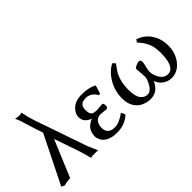

<svg xmlns="http://www.w3.org/2000/svg" viewBox="-54 -1357 1929 1929"><g transform="rotate(-45 910.5 -392.5)"><path d="M19.5 4.9 274.4 -507.8 247.1 -588.9Q235.4 -624 219.7 -677.2Q204.1 -730.5 201.2 -738.3L188.5 -773.4L173.8 -805.7Q206.1 -797.9 222.7 -797.9Q239.3 -797.9 262.7 -803.7Q280.3 -714.8 299.8 -659.2L493.2 -98.6Q518.6 -37.1 538.1 3.9L531.2 8.8Q529.3 6.8 497.1 6.8H467.8Q446.3 7.8 435.5 10.7L422.9 -37.1Q409.2 -87.9 398.4 -121.1L307.6 -385.7L143.6 6.8H140.6Q84 9.8 54.7 21.5H53.7Z M614.3 -111.3Q614.3 -221.7 719.7 -259.8Q681.6 -275.4 658.7 -299.8Q635.7 -324.2 635.7 -368.2Q635.7 -412.1 675.8 -454.1Q724.6 -505.9 819.3 -505.9Q914.1 -505.9 978.5 -473.6L979.5 -472.7L983.4 -466.8L955.1 -378.9H935.5Q917 -417 884.8 -434.6Q852.5 -452.1 828.1 -452.1Q803.7 -452.1 783.2 -446.3Q735.4 -432.6 735.4 -366.7Q735.4 -300.8 774.4 -290Q793 -285.2 817.4 -285.2L887.7 -291Q907.2 -291 910.2 -279.3Q913.1 -267.6 913.1 -257.8Q913.1 -248 909.2 -235.8Q905.3 -223.6 886.7 -223.6L815.4 -231.4Q769.5 -231.4 746.6 -201.7Q723.6 -171.9 723.6 -125Q723.6 -35.2 825.2 -35.2Q885.7 -35.2 968.8 -96.7L989.3 -53.7Q917 18.6 799.8 18.6Q732.4 18.6 689.5 -3.4Q646.5 -25.4 630.4 -57.6Q614.3 -89.8 614.3 -111.3Z M1255.9 -508.8 1259.8 -509.8 1284.2 -482.4 1245.1 -428.7Q1184.6 -340.8 1184.6 -209Q1184.6 -113.3 1214.8 -74.2Q1245.1 -35.2 1287.1 -35.2Q1315.4 -35.2 1339.8 -59.1Q1364.3 -83 1389.6 -144.5Q1396.5 -162.1 1396.5 -188.5L1391.6 -254.9L1388.7 -290Q1388.7 -300.8 1392.6 -308.6H1393.6Q1406.2 -318.4 1426.8 -326.7Q1447.3 -335 1460 -335Q1483.4 -335 1483.4 -301.8V-294.9Q1483.4 -286.1 1473.1 -246.6Q1462.9 -207 1462.9 -184.6Q1462.9 -162.1 1466.8 -149.4Q1499 -35.2 1578.1 -35.2Q1674.8 -35.2 1677.7 -230.5V-243.2Q1677.7 -325.2 1652.3 -379.4Q1627 -433.6 1581.1 -480.5L1599.6 -509.8Q1718.8 -469.7 1765.6 -345.7Q1783.2 -297.9 1783.2 -232.4Q1783.2 -167 1756.3 -109.4Q1729.5 -51.8 1683.1 -16.6Q1636.7 18.6 1577.1 18.6Q1517.6 18.6 1470.7 -22.5Q1444.3 -45.9 1427.7 -87.9Q1397.5 -26.4 1360.4 -3.9Q1323.2 18.6 1277.8 18.6Q1232.4 18.6 1185.5 -1.5Q1138.7 -21.5 1108.4 -69.3Q1078.1 -117.2 1078.1 -188.5Q1078.1 -259.8 1100.1 -319.8Q1122.1 -379.9 1162.1 -430.2Q1202.1 -480.5 1255.9 -508.8Z"/></g></svg>

Font: GenEi LateMin P v2
Style: Medium
Weight: 500
Designer: o_tamon (Modified)
Foundry: o_tamon / Adobe Systems Incorporated / FONT 910 / Philipp H. Poll
Version: Version 2.1;Original Version 1.004